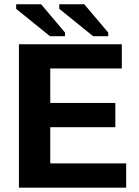

<svg xmlns="http://www.w3.org/2000/svg" viewBox="-20 -862 640 882"><path d="M66.9 0V-658.7H539.6V-547.4H210.9V-389.2H509.8V-277.8H210.9V-111.3H559.6V0ZM252.4 -821.3V-842.3H367.2L477.1 -712.4V-695.8H407.7ZM54.2 -821.3V-842.3H168.9L278.8 -712.4V-695.8H209.5Z"/></svg>

Font: Cousine
Style: Bold
Weight: 700
Monospace: yes
Designer: Steve Matteson
Foundry: Ascender Corporation
Version: Version 1.20